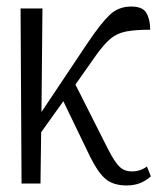

<svg xmlns="http://www.w3.org/2000/svg" viewBox="-20 -562 485 588"><path d="M46 0 43 -536H110L107 -219L248 -430Q289 -491 316 -516.5Q343 -542 382 -542Q417 -542 428.5 -522Q440 -502 440 -471Q394 -471 366 -465.5Q338 -460 318.5 -443.5Q299 -427 275 -394L211 -303L311 -105Q332 -64 347 -50.5Q362 -37 384 -37Q409 -37 430 -52L442 -22Q428 -9 409.5 -1.5Q391 6 368 6Q328 6 304.5 -13Q281 -32 256 -82L174 -252L106 -157L104 0Z"/></svg>

Font: Noto Serif Condensed Light
Style: Regular
Weight: 300
Width: 3
Designer: Monotype Design Team
Foundry: Monotype Imaging Inc.
Version: Version 2.013